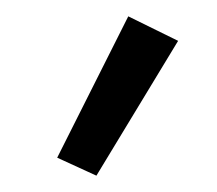

<svg xmlns="http://www.w3.org/2000/svg" viewBox="-20 -715 266 235"><path d="M98 -500 50 -522 137 -695 198 -665Z"/></svg>

Font: Assistant Medium
Style: Regular
Weight: 500
Designer: Hebrew By Ben Nathan, Latin by Paul Hunt
Version: Version 3.000